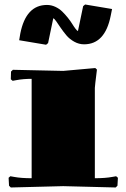

<svg xmlns="http://www.w3.org/2000/svg" viewBox="-20 -829 560 850"><path d="M64.9 -650.9 69.8 -680.2Q94.7 -807.1 188 -807.1Q207 -807.1 224.9 -798.8Q242.7 -790.5 255.6 -777.8Q268.6 -765.1 280.3 -750.5Q292 -735.8 299.8 -723.1Q307.6 -710.4 314.5 -701.4Q321.3 -692.4 325.2 -691.9L348.1 -801.8L356.9 -809.1L476.1 -789.1L470.2 -759.8Q445.3 -632.8 352.1 -632.8Q329.6 -632.8 308.8 -644.3Q288.1 -655.8 273.9 -672.6Q259.8 -689.5 248.5 -706.1Q237.3 -722.7 228.8 -734.9Q220.2 -747.1 215.8 -748L192.9 -638.2L184.1 -630.9ZM120.1 -480Q83 -480 51.8 -474.1L36.1 -471.2L27.8 -478L28.8 -512.2L37.1 -520L259.8 -515.1L401.9 -527.8L409.2 -521Q399.9 -446.8 399.9 -439.9V-40Q446.8 -40 478 -45.9L494.1 -48.8L502 -42L500 -6.8L492.2 1L259.8 -4.9L27.8 1L20 -6.8L18.1 -42L25.9 -48.8L42 -45.9Q73.2 -40 120.1 -40Z"/></svg>

Font: Yokawerad
Style: Regular
Weight: 500
Designer: gluk
Foundry: gluk
Version: Version 0.79